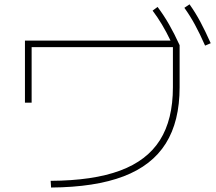

<svg xmlns="http://www.w3.org/2000/svg" viewBox="-20 -838 978 868"><path d="M761.7 -443.4V-625H123V-374H92.8V-654.3H751Q713.9 -731.9 669.9 -790L692.4 -806.6Q721.2 -768.1 744.6 -727.1Q768.1 -686 792 -633.8V-443.4Q792 -289.1 729.5 -189.5Q667 -89.8 538.6 -40.8Q410.2 8.3 210.9 9.8L209 -20.5Q400.9 -21.5 522.7 -66.7Q644.5 -111.8 703.1 -204.6Q761.7 -297.4 761.7 -443.4ZM813.5 -802.7 836.9 -818.4Q864.3 -779.8 886.2 -738.5Q908.2 -697.3 932.6 -642.6L907.2 -631.8Q883.3 -686 861.3 -726.3Q839.4 -766.6 813.5 -802.7Z"/></svg>

Font: Pretendard JP Thin
Style: Regular
Weight: 100
Designer: Base glyphs from Inter by Rasmus Andersson; Hangeul glyphs from Noto Sans CJK(Source Han Sans) by Jang Soo-young and Kan
Foundry: Kil Hyung-jin
Version: Version 1.309